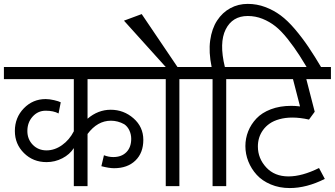

<svg xmlns="http://www.w3.org/2000/svg" viewBox="-40 -953 1714 983"><path d="M-20 -609.9H744.1V-547.9H408.2V-345.2Q461.9 -391.1 526.9 -391.1Q593.3 -391.1 643.6 -347.2Q693.8 -303.2 693.8 -236.8Q693.8 -170.4 653.3 -131.1Q612.8 -91.8 543.9 -91.8Q519 -91.8 479 -102.1L492.2 -158.2Q516.1 -148.9 540 -148.9Q582.5 -148.9 607.2 -174.1Q631.8 -199.2 631.8 -242.2Q631.8 -265.1 622.3 -285.4Q612.8 -305.7 596.2 -316.9Q563.5 -335 527.8 -335Q459 -335 408.2 -267.1V0H337.9V-194.8Q316.9 -162.1 279.1 -142.6Q241.2 -123 198.2 -123Q129.4 -123 82.8 -169.2Q36.1 -215.3 36.1 -282.2Q36.1 -351.1 82 -398.4Q127.9 -445.8 193.8 -445.8Q212.9 -445.8 237.1 -440.2Q261.2 -434.6 271 -429.2L259.8 -372.1Q233.9 -386.2 193.8 -386.2Q154.3 -386.2 127.2 -356.2Q100.1 -326.2 100.1 -282.2Q100.1 -240.2 127.9 -211.7Q155.8 -183.1 198.2 -183.1Q239.7 -183.1 277.6 -210Q315.4 -236.8 337.9 -280.8V-547.9H-20Z M808.6 0V-547.9H703.6V-609.9H808.6L594.7 -847.2L685.5 -880.9L868.7 -609.9H983.4V-547.9H878.4V0Z M1048.3 0V-547.9H943.4V-609.9H1043.5Q1027.8 -686 1036.1 -746.1Q1044.4 -806.2 1071.5 -847.7Q1098.6 -889.2 1139.2 -911.1Q1179.7 -933.1 1228.5 -933.1Q1274.9 -933.1 1317.9 -917Q1360.8 -900.9 1396.7 -874.3Q1432.6 -847.7 1470 -803.7Q1507.3 -759.8 1538.8 -713.1Q1570.3 -666.5 1608.4 -602.1L1557.6 -562Q1521 -626 1493.4 -668.9Q1465.8 -711.9 1432.9 -753.4Q1399.9 -794.9 1369.9 -818.6Q1339.8 -842.3 1304 -856.7Q1268.1 -871.1 1228.5 -871.1Q1149.9 -871.1 1115.5 -802.5Q1081.1 -733.9 1111.3 -609.9H1223.1V-547.9H1118.2V0Z M1183.1 -609.9H1654.3V-547.9H1528.3L1571.3 -380.9L1542 -340.8Q1496.1 -351.1 1457 -351.1Q1420.9 -351.1 1390.9 -342.8Q1360.8 -334.5 1340.6 -320.3Q1320.3 -306.2 1306.6 -287.1Q1293 -268.1 1286.6 -247.1Q1280.3 -226.1 1280.3 -203.1Q1280.3 -142.1 1323 -95.9Q1365.7 -49.8 1437 -49.8Q1506.8 -49.8 1593.3 -92.8L1623 -37.1Q1529.8 9.8 1443.4 9.8Q1390.1 9.8 1346.2 -8.8Q1302.2 -27.3 1274.4 -57.9Q1246.6 -88.4 1231.4 -126.5Q1216.3 -164.6 1216.3 -205.1Q1216.3 -244.6 1230.7 -280.8Q1245.1 -316.9 1272.9 -346.4Q1300.8 -376 1346.9 -393.6Q1393.1 -411.1 1451.2 -411.1Q1471.7 -411.1 1496.1 -408.2L1460 -547.9H1183.1Z"/></svg>

Font: LT Superior
Style: Regular
Weight: 400
Designer: Daniel Lyons
Foundry: LyonsType
Version: Version 1.000